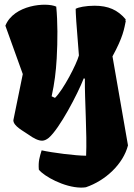

<svg xmlns="http://www.w3.org/2000/svg" viewBox="-20 -602 584 835"><path d="M38.1 -79.1C38.1 -53.2 82 -32.2 106 -15.1C125 -1.5 147 10.7 164.6 9.8C173.3 9.3 182.1 5.4 191.9 -2.4C238.8 -42.5 317.4 -192.4 344.2 -261.2L349.1 -259.8C348.1 -168 358.9 -19.5 354.5 75.2C309.1 75.2 209 62.5 161.1 51.8C152.3 81.1 146 98.6 148.9 135.7C170.4 164.1 259.3 213.4 332.5 213.9C339.8 213.9 346.7 213.4 353.5 212.4C439.5 183.1 515.6 111.3 536.6 30.3L469.2 -356.9C516.1 -442.4 520 -477.1 527.3 -512.2L524.9 -510.3C525.9 -513.2 526.4 -515.6 526.4 -518.1C491.7 -559.1 450.7 -577.1 391.1 -577.1C353.5 -577.1 319.3 -570.3 309.1 -563.5C309.1 -547.9 311.5 -500.5 323.2 -360.8C313.5 -324.2 255.9 -211.9 219.2 -176.3L204.6 -183.1C217.3 -242.2 223.1 -288.6 226.6 -348.1C231 -426.3 231 -507.3 224.6 -573.2C181.2 -593.3 39.6 -581.1 3.4 -490.2L79.1 -279.8Z"/></svg>

Font: Fruktur
Style: Regular
Weight: 400
Designer: Viktoriya Grabowska
Foundry: Viktoriya Grabowska
Version: Version 1.002